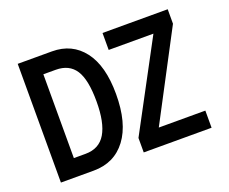

<svg xmlns="http://www.w3.org/2000/svg" viewBox="-116 -899 1292 1085"><g transform="rotate(-20 530.0 -357.0)"><path d="M79 0V-714H285Q405 -714 474 -624Q543 -534 543 -364Q543 -189 472 -94.5Q401 0 276 0ZM265 -105Q348 -105 386.5 -170Q425 -235 425 -362Q425 -493 387.5 -551Q350 -609 269 -609H195V-105ZM577 0V-87L858 -612H589V-714H981V-627L705 -103H985V0Z"/></g></svg>

Font: Noto Sans Mono Condensed SemiBold
Style: Regular
Weight: 600
Width: 3
Designer: Monotype Design Team
Foundry: Monotype Imaging Inc.
Version: Version 2.014